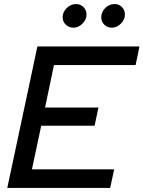

<svg xmlns="http://www.w3.org/2000/svg" viewBox="-20 -930 710 950"><path d="M16 0 165 -700H670L651 -608H247L203 -398H467L448 -308H184L138 -92H545L525 0ZM343 -793Q321 -793 305.5 -808Q290 -823 290 -845Q290 -870 310 -890Q330 -910 356 -910Q378 -910 393 -895Q408 -880 408 -858Q408 -833 388 -813Q368 -793 343 -793ZM533 -793Q511 -793 496 -808Q481 -823 481 -845Q481 -870 500.5 -890Q520 -910 547 -910Q569 -910 583.5 -895Q598 -880 598 -858Q598 -833 578 -813Q558 -793 533 -793Z"/></svg>

Font: Red Hat Display Medium
Style: Italic
Weight: 500
Italic angle: -12°
Designer: Pentagram / MCKL
Foundry: Pentagram / MCKL
Version: Version 1.003; Red Hat Display Medium Italic